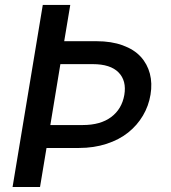

<svg xmlns="http://www.w3.org/2000/svg" viewBox="-20 -747 684 767"><path d="M150.9 -727.3H260.7L236.5 -582.4H365.8Q425.1 -582.4 470.3 -565.9Q515.6 -549.4 542.1 -520.4Q568.5 -491.5 578.7 -452.8Q588.8 -414.1 581.3 -369Q573.9 -323.9 551 -285.2Q528.1 -246.4 492.2 -217.7Q456.3 -188.9 405.7 -172.4Q355.1 -155.9 295.8 -155.9H165.8L139.9 0H30.2ZM181.1 -247.5H310.7Q381.4 -247.5 424 -279.3Q466.6 -311.1 476.6 -367.5Q486.2 -424.4 453.7 -457.6Q421.2 -490.8 350.5 -490.8H221.2Z"/></svg>

Font: Karasuma Gothic
Style: Medium Italic
Weight: 500
Italic angle: 9.39998°
Designer: Rasmus Andersson / Ryoko Nishizuka
Foundry: Genbu
Version: Version 1.00